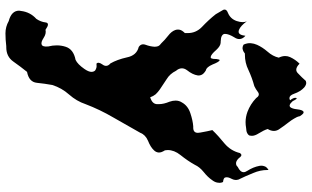

<svg xmlns="http://www.w3.org/2000/svg" viewBox="-234 -590 1115 686"><g transform="rotate(90 323.0 -246.5)"><path d="M54.7 279.3Q17.6 269.5 17.6 242.2Q17.6 239.3 18.6 235.8Q22.5 202.6 46.9 180.7Q57.6 165 59.6 147.9Q60.5 139.2 67.4 139.2Q73.2 139.2 85.9 147.9Q99.6 144.5 115.2 154.8Q130.9 165 138.7 161.6Q142.6 160.6 144.5 155.3Q146.5 149.9 145.5 138.2Q141.6 122.6 141.6 107.9Q141.6 91.3 146.5 76.2Q155.3 47.9 193.4 40.5Q209 33.2 225.6 9.3Q236.3 -5.9 236.3 -16.6Q236.3 -22.5 233.4 -26.9Q230.5 -31.2 223.6 -33.2Q217.8 -35.6 207 -34.2Q199.2 -40.5 210 -55.7Q214.8 -62 214.8 -68.4Q214.8 -76.7 206.1 -84Q192.4 -107.9 184.6 -142.6Q177.7 -177.7 147.5 -185.1Q133.8 -193.8 139.6 -210Q145.5 -225.6 146.5 -241.7Q146.5 -248.5 144.5 -254.4Q141.6 -260.7 133.8 -266.1Q123 -277.8 107.4 -290Q91.8 -301.8 86.9 -315.4Q84 -323.2 85.9 -332Q87.9 -340.3 97.7 -350.1Q97.7 -355.5 97.7 -360.4Q97.7 -389.6 76.2 -410.6Q49.8 -435.5 30.3 -460.4Q24.4 -471.2 16.6 -483.9Q13.7 -487.8 13.7 -491.2Q13.7 -491.7 13.7 -492.2Q13.7 -499.5 25.4 -503.9Q46.9 -512.7 54.7 -535.2Q58.6 -547.4 58.6 -556.6Q58.6 -564.9 55.7 -571.3Q71.3 -549.3 86.9 -543Q89.8 -542 92.8 -542Q104.5 -542 107.4 -566.4Q119.1 -556.2 119.1 -544.4Q119.1 -536.1 113.3 -527.3Q100.6 -506.8 100.6 -493.2Q100.6 -486.3 107.4 -482.4Q113.3 -478.5 127.9 -478Q128.9 -478 130.9 -478Q143.6 -478 158.2 -461.9Q173.8 -443.8 182.6 -442.4Q186.5 -441.4 188.5 -445.8Q190.4 -450.2 190.4 -462.9Q191.4 -470.2 192.4 -472.7Q194.3 -475.1 195.3 -474.1Q201.2 -471.2 210 -448.7Q219.7 -426.8 230.5 -425.3Q242.2 -418.5 246.1 -411.1Q250 -403.8 249 -396Q246.1 -377.4 230.5 -357.9Q223.6 -348.6 223.6 -339.4Q223.6 -328.6 232.4 -318.4Q243.2 -296.4 262.7 -284.7Q281.2 -272.9 298.8 -260.7Q308.6 -253.9 316.4 -245.6Q323.2 -237.3 327.1 -226.1Q339.8 -230 345.7 -236.3Q351.6 -242.7 351.6 -251Q351.6 -253.9 351.6 -257.3Q351.6 -274.4 342.8 -295.4Q338.9 -306.6 338.9 -316.9Q338.9 -329.6 345.7 -339.8Q357.4 -360.8 383.8 -369.6Q410.2 -378.4 430.7 -379.9H435.5Q454.1 -379.9 454.1 -396.5Q454.1 -400.4 453.1 -405.3Q448.2 -433.1 444.3 -448.2Q464.8 -469.7 492.2 -491.7Q518.6 -514.2 526.4 -546.9Q533.2 -556.6 541 -547.4Q547.9 -537.6 557.6 -533.7Q561.5 -532.2 566.4 -533.2Q571.3 -533.7 576.2 -539.1Q594.7 -547.9 594.7 -560.1Q594.7 -565.9 589.8 -573.2Q576.2 -594.7 572.3 -615.7Q570.3 -625 573.2 -633.3Q575.2 -642.1 586.9 -648.9V-644.5Q586.9 -619.1 597.7 -594.2Q608.4 -567.4 621.1 -541.5Q625 -529.3 618.2 -516.6Q611.3 -503.9 613.3 -495.6Q613.3 -492.2 617.2 -489.7Q621.1 -487.3 629.9 -486.3Q632.8 -480 632.8 -474.1Q632.8 -469.7 631.8 -465.3Q629.9 -456.1 623 -447.3Q612.3 -431.6 593.8 -417Q576.2 -402.8 568.4 -385.7Q554.7 -360.8 533.2 -334Q515.6 -312 515.6 -288.6Q515.6 -283.7 516.6 -278.8Q525.4 -265.1 524.4 -255.9Q523.4 -246.6 516.6 -239.7Q504.9 -227.1 482.4 -218.3Q460.9 -209 454.1 -190.9Q426.8 -142.6 399.4 -94.7Q371.1 -46.4 351.6 4.9Q340.8 37.1 317.4 63.5Q293.9 89.8 283.2 123.5Q278.3 150.4 275.4 178.7Q272.5 207 236.3 213.9Q217.8 236.8 199.2 263.2Q181.6 288.1 148.4 288.1Q146.5 288.1 144.5 288.1Q121.1 291 98.6 291Q75.2 291 54.7 279.3ZM138.7 -560.1Q132.8 -573.7 133.8 -585.4Q134.8 -597.2 139.6 -607.9Q148.4 -627.4 164.1 -645.5Q180.7 -664.1 185.5 -685.5Q179.7 -697.3 179.7 -708.5Q179.7 -717.8 183.6 -726.1Q192.4 -745.1 207 -759.8Q218.8 -748 228.5 -748Q235.4 -748 241.2 -753.9Q255.9 -767.6 268.6 -782.2Q275.4 -784.7 281.2 -782.7Q287.1 -780.8 292 -776.4Q306.6 -763.2 314.5 -740.2Q320.3 -723.6 330.1 -723.6Q334 -723.6 337.9 -726.1Q328.1 -737.3 329.1 -746.6Q331.1 -755.9 340.8 -735.4Q348.6 -726.6 353.5 -725.1Q358.4 -723.1 362.3 -726.6Q368.2 -733.4 370.1 -751.5Q372.1 -769.5 377.9 -773.4Q380.9 -775.4 384.8 -772.9Q388.7 -770 394.5 -761.2Q396.5 -750.5 403.3 -740.2Q409.2 -730 417 -720.2Q430.7 -702.6 442.4 -685.1Q447.3 -676.8 447.3 -668Q447.3 -657.2 440.4 -646Q444.3 -632.8 456.1 -613.8Q464.8 -600.1 464.8 -589.4Q464.8 -585.4 463.9 -581.5Q461.9 -576.2 455.1 -572.8Q449.2 -569.3 436.5 -568.8Q425.8 -566.9 416 -566.9Q397.5 -566.9 378.9 -573.7Q351.6 -584 330.1 -604.5Q320.3 -619.6 308.6 -611.3Q297.9 -603 287.1 -598.1Q257.8 -590.3 229.5 -577.1Q204.1 -564.5 174.8 -564.5H170.9Q164.1 -558.6 155.3 -556.6Q152.3 -555.7 150.4 -556.2Q150.4 -556.2 149.4 -556.2Q143.6 -556.6 138.7 -560.1Z"/></g></svg>

Font: Brazier Flame
Style: Regular
Weight: 400
Designer: Walter E Stewart
Version: 0.1